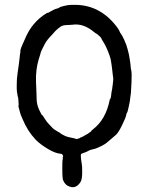

<svg xmlns="http://www.w3.org/2000/svg" viewBox="-20 -607 587 792"><path d="M293 -587Q397 -585 465 -492Q472 -482 473.5 -477Q475 -472 479 -467.5Q483 -463 492.5 -442.5Q502 -422 506.5 -403.5Q511 -385 511.5 -383.5Q512 -382 515.5 -360.5Q519 -339 519 -332Q519 -325 521.5 -316.5Q524 -308 522.5 -269Q521 -230 520 -223Q519 -216 518 -209Q516 -190 514 -181Q512 -172 509 -158Q506 -144 503.5 -141Q501 -138 501 -134Q499 -122 483.5 -90.5Q468 -59 458.5 -51Q449 -43 444 -38.5Q439 -34 433 -29Q427 -24 420.5 -18.5Q414 -13 401 -6Q378 6 364.5 8.5Q351 11 345 15Q339 19 328.5 22.5Q318 26 315 28Q312 31 314.5 51Q317 71 318 74Q319 77 319 105Q319 133 312 144Q294 172 268 163Q250 158 241 138Q237 131 237 92.5Q237 54 238 52.5Q239 51 239 46.5Q239 42 239 41Q241 40 240 35Q237 27 228 27Q209 25 184 11Q147 -10 127 -31Q93 -67 73 -116Q64 -136 62.5 -143.5Q61 -151 58 -160.5Q55 -170 56 -170.5Q57 -171 57 -174.5Q57 -178 56 -192Q55 -206 54 -207Q53 -208 52 -216Q51 -224 50 -228.5Q49 -233 49 -250.5Q49 -268 49.5 -273.5Q50 -279 50 -283.5Q50 -288 51 -292Q52 -296 52 -299.5Q52 -303 52.5 -305.5Q53 -308 53.5 -312.5Q54 -317 55.5 -326Q57 -335 57.5 -340.5Q58 -346 59 -352.5Q60 -359 60.5 -365Q61 -371 61.5 -374Q62 -377 62 -379.5Q62 -382 63 -386Q64 -390 64 -392Q63 -401 70.5 -418Q78 -435 82 -444Q111 -516 173 -553Q176 -555 176.5 -554Q177 -553 182 -556Q187 -559 187 -559Q209 -571 212 -571Q215 -571 215.5 -571.5Q216 -572 220.5 -573.5Q225 -575 225.5 -576.5Q226 -578 244 -582.5Q262 -587 274.5 -587Q287 -587 293 -587ZM369 -474Q324 -512 279 -505Q276 -505 263 -504Q240 -504 230.5 -497.5Q221 -491 213.5 -484Q206 -477 205 -475.5Q204 -474 195 -464Q174 -443 165 -426Q149 -395 148.5 -392Q148 -389 146.5 -384Q145 -379 143.5 -374.5Q142 -370 139 -360Q127 -319 128.5 -270.5Q130 -222 130.5 -221Q131 -220 131 -202Q131 -176 141.5 -154Q152 -132 153.5 -132Q155 -132 156 -130.5Q157 -129 165.5 -116Q174 -103 179.5 -97.5Q185 -92 193.5 -82.5Q202 -73 216 -65.5Q230 -58 230 -57Q230 -56 234.5 -53.5Q239 -51 247 -47Q255 -43 267 -40.5Q279 -38 281.5 -37.5Q284 -37 288 -36Q292 -35 294 -34Q297 -32 304 -36Q310 -36 310 -39Q318 -41 324 -45Q330 -49 333.5 -50.5Q337 -52 338 -53L342 -55Q342 -56 345.5 -57.5Q349 -59 348 -60Q348 -60 352.5 -62.5Q357 -65 356.5 -66.5Q356 -68 363 -73Q417 -114 433 -197Q434 -199 434 -199Q437 -199 438.5 -214Q440 -229 441 -231.5Q442 -234 442.5 -239Q443 -244 445.5 -262Q448 -280 447 -286Q446 -292 445 -300Q444 -308 443 -318Q442 -328 440 -341.5Q438 -355 437 -360Q436 -365 434.5 -370Q433 -375 431.5 -379Q430 -383 428 -388.5Q426 -394 425.5 -395Q425 -396 419.5 -409Q414 -422 406 -434.5Q398 -447 398.5 -447.5Q399 -448 396 -452Q393 -456 391.5 -457Q390 -458 384 -463.5Q378 -469 378 -468Q378 -467 369 -474Z"/></svg>

Font: TT2020 Style E
Style: Regular
Weight: 400
Version: Version 00.2